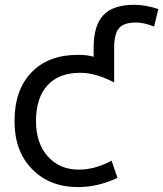

<svg xmlns="http://www.w3.org/2000/svg" viewBox="-20 -762 675 794"><path d="M302.7 11.7Q185.5 11.7 112.8 -62.5Q40 -136.7 40 -260.7Q40 -389.6 109.9 -462.4Q179.7 -535.2 302.7 -535.2Q340.8 -535.2 367.2 -527.3V-564.5Q367.2 -657.2 407.7 -699.7Q448.2 -742.2 535.2 -742.2Q581.1 -742.2 634.8 -724.6L617.2 -652.3Q575.2 -668.9 542 -668.9Q492.2 -668.9 472.2 -645.5Q452.1 -622.1 452.1 -564.5V-420.9Q377 -460.9 311.5 -460.9Q223.6 -460.9 176.3 -409.2Q128.9 -357.4 128.9 -260.7Q128.9 -169.9 177.7 -115.2Q226.6 -60.5 305.7 -60.5Q373 -60.5 441.4 -97.7L465.8 -26.4Q384.8 11.7 302.7 11.7Z"/></svg>

Font: irohakakuC Regular
Style: Regular
Weight: 400
Designer: [Source Han Sans]
Ryoko NISHIZUKA Ë•øÂ°öÊ∂ºÂ≠ê (kana & ideographs); Paul D. Hunt (Latin, Greek & Cyrillic); Wenlong ZHAN
Version: Version 1.001.20160904